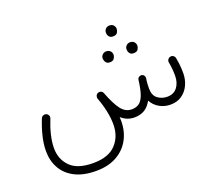

<svg xmlns="http://www.w3.org/2000/svg" viewBox="-138 -790 1406 1241"><g transform="rotate(-20 565.5 -170.0)"><path d="M61.5 26.9Q61.5 -21.5 74.5 -74.5Q87.4 -127.4 109.4 -182.1Q113.8 -192.4 124.3 -196.8Q134.8 -201.2 145 -197.3Q155.8 -192.9 160.2 -182.4Q164.6 -171.9 160.2 -161.6Q140.1 -112.3 128.4 -64Q116.7 -15.6 116.7 26.9Q116.7 103.5 166.5 153.6Q216.3 203.6 323.7 203.6Q428.2 203.6 479.2 149.7Q530.3 95.7 530.3 11.7Q530.3 -30.8 520 -80.1Q509.8 -129.4 491.2 -177.7Q487.8 -188 492.2 -198.5Q496.6 -209 506.8 -212.9Q511.7 -214.8 517.1 -214.8Q535.6 -214.4 542 -197.3Q574.2 -113.3 604 -75.4Q633.8 -37.6 675.8 -37.6Q702.6 -37.6 722.2 -49.1Q741.7 -60.5 755.4 -90.3Q769 -120.1 777.3 -174.8Q778.8 -187 781.2 -202.1Q782.2 -212.4 790.8 -218.8Q799.3 -225.1 809.6 -224.1Q819.8 -222.7 826.2 -214.1Q832.5 -205.6 831.1 -195.8Q830.1 -187 828.6 -178.2Q825.7 -152.3 825.7 -126Q825.7 -78.6 854 -57.1Q882.3 -35.6 919.4 -35.6Q964.4 -35.6 988.5 -67.1Q1012.7 -98.6 1012.7 -147Q1012.7 -193.8 1003.9 -241.2Q1002 -252 1008.5 -261.2Q1015.1 -270.5 1025.9 -272.5Q1037.1 -274.9 1046.4 -268.3Q1055.7 -261.7 1057.6 -250.5Q1063 -222.2 1065.4 -197.5Q1067.9 -172.9 1067.9 -144Q1067.9 -100.6 1050.5 -63.2Q1033.2 -25.9 1000.7 -3.2Q968.3 19.5 922.4 19.5Q880.9 19.5 846.4 -0.2Q812 -20 793.5 -54.7Q773.4 -17.1 744.1 0.2Q714.8 17.6 675.3 17.6Q623.5 17.6 584.5 -17.6Q585.4 -3.9 585.4 8.8Q585.4 79.6 554.9 136Q524.4 192.4 466.1 225.1Q407.7 257.8 324.2 257.8Q237.3 257.8 179 228Q120.6 198.2 91.1 146Q61.5 93.8 61.5 26.9ZM687.5 -562Q687.5 -575.2 697.5 -585.9Q707.5 -596.7 724.6 -596.7Q745.6 -596.7 755.9 -580.6Q761.7 -571.3 761.7 -561Q761.7 -548.8 753.9 -535.4Q746.1 -522 723.6 -522Q708.5 -522 700.7 -528.8Q692.9 -535.6 689.9 -544.9Q687.5 -551.8 687.5 -562ZM775.9 -414.6Q775.9 -427.2 785.9 -438.2Q795.9 -449.2 813 -449.2Q834.5 -449.2 844.2 -433.1Q850.1 -423.8 850.1 -413.6Q850.1 -401.4 842.3 -387.9Q834.5 -374.5 812 -374.5Q796.9 -374.5 789.1 -381.3Q781.2 -388.2 778.3 -397.5Q775.9 -404.3 775.9 -414.6ZM610.8 -412.1Q610.8 -424.8 620.8 -435.8Q630.9 -446.8 647.9 -446.8Q659.2 -446.8 667 -442.1Q674.8 -437.5 679.7 -430.7Q685.5 -421.4 685.5 -411.1Q685.5 -398.9 677.5 -385.3Q669.4 -371.6 647.5 -371.6Q632.3 -371.6 624.5 -378.7Q616.7 -385.7 613.8 -395Q610.8 -403.3 610.8 -412.1Z"/></g></svg>

Font: Mikhak-DS1-FD Light
Style: Regular
Weight: 300
Designer: Amin Abedi
Version: Version 3.2